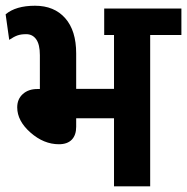

<svg xmlns="http://www.w3.org/2000/svg" viewBox="-37 -659 662 679"><path d="M366.2 0V-240.7H232.4V-210.4Q232.4 -181.2 216.8 -165Q201.2 -148.9 171.4 -148.9Q117.7 -148.9 70.8 -190.2Q23.9 -231.4 23.9 -279.3Q23.9 -308.6 43.7 -326.4Q63.5 -344.2 95.2 -344.2H104V-463.9Q104 -502 90.8 -520.3Q77.6 -538.6 54.7 -538.1Q37.6 -538.1 25.4 -533.9Q13.2 -529.8 -4.4 -518.1L-17.1 -608.4Q19 -638.7 86.9 -638.7Q154.8 -638.7 193.6 -594.7Q232.4 -550.8 232.4 -470.2V-344.7H366.2V-535.2H331.5V-628.9H604.5V-535.2H494.1V0Z"/></svg>

Font: Yantramanav
Style: Bold
Weight: 700
Version: Version 1.001;PS 1.0;hotconv 1.0.72;makeotf.lib2.5.5900; ttf